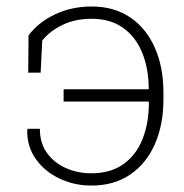

<svg xmlns="http://www.w3.org/2000/svg" viewBox="-20 -558 563 588"><path d="M259.8 10.3Q207 10.3 161.6 -11.5Q116.2 -33.2 89.1 -71.8Q62 -110.4 63.5 -160.6L64.5 -163.6H102.1Q102.1 -119.6 124 -89.4Q146 -59.1 181.9 -43.2Q217.8 -27.3 259.8 -27.3Q318.4 -27.3 357.7 -55.2Q397 -83 416.5 -132.1Q436 -181.2 436 -244.6L434.6 -247.1H174.8V-284.7H434.6L435.5 -287.1Q435.1 -348.6 415.3 -397Q395.5 -445.3 356.7 -472.9Q317.9 -500.5 260.7 -500.5Q211.4 -500.5 172.9 -482.4Q134.3 -464.4 109.4 -434.1L104.5 -335.4H66.4L67.4 -449.7Q98.1 -490.2 148.9 -514.2Q199.7 -538.1 260.7 -538.1Q329.6 -538.1 378.9 -504.6Q428.2 -471.2 454.3 -411.6Q480.5 -352.1 480.5 -274.4V-253.9Q480.5 -175.8 454.1 -116.2Q427.7 -56.6 378.4 -23.2Q329.1 10.3 259.8 10.3Z"/></svg>

Font: Roboto Slab ExtraLight
Style: Regular
Weight: 250
Designer: Google
Version: Version 2.000; ttfautohint (v1.8.1.43-b0c9)